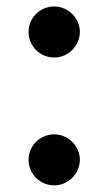

<svg xmlns="http://www.w3.org/2000/svg" viewBox="-20 -557 330 585"><path d="M145.2 7.8C187.1 7.8 223 -27 223.4 -70.3C223 -112.9 187.1 -147.7 145.2 -147.7C101.9 -147.7 66.8 -112.9 67.1 -70.3C66.8 -27 101.9 7.8 145.2 7.8ZM67.1 -459.9C66.8 -416.5 101.9 -381.7 145.2 -381.7C187.1 -381.7 223 -416.5 223.4 -459.9C223 -502.5 187.1 -537.3 145.2 -537.3C101.9 -537.3 66.8 -502.5 67.1 -459.9Z"/></svg>

Font: Margiela Sans Semi Bold
Style: Regular
Weight: 600
Designer: Stefan Endress, Andreas Faust
Version: Version 1.100;FEAKit 1.0